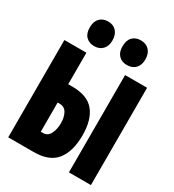

<svg xmlns="http://www.w3.org/2000/svg" viewBox="-179 -843 858 945"><g transform="rotate(30 250.0 -370.0)"><path d="M15 0V-553H140V-374H164Q250 -374 288.5 -326.5Q327 -279 327 -191Q327 -101 288 -50.5Q249 0 159 0ZM360 0V-553H485V0ZM140 -104H153Q179 -104 192 -129.5Q205 -155 205 -189Q205 -224 192 -247Q179 -270 151 -270H140ZM342 -600Q313 -600 295.5 -618Q278 -636 278 -669Q278 -704 295.5 -722Q313 -740 342 -740Q373 -740 390.5 -721Q408 -702 408 -669Q408 -637 390.5 -618.5Q373 -600 342 -600ZM156 -600Q128 -600 110 -617.5Q92 -635 92 -669Q92 -704 110 -722Q128 -740 156 -740Q186 -740 203.5 -721Q221 -702 221 -669Q221 -637 203.5 -618.5Q186 -600 156 -600Z"/></g></svg>

Font: Noto Sans Mono ExtraCondensed Black
Style: Regular
Weight: 900
Width: 2
Designer: Monotype Design Team
Foundry: Monotype Imaging Inc.
Version: Version 2.014